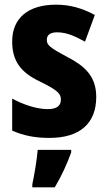

<svg xmlns="http://www.w3.org/2000/svg" viewBox="-20 -630 459 820"><path d="M391 -216C391 -306 340 -349 267 -387C190 -428 180 -438 180 -460C180 -481 195 -492 224 -492C266 -492 303 -474 343 -452L385 -566C329 -596 278 -610 219 -610C102 -610 32 -554 32 -453C32 -369 69 -321 148 -283C233 -242 240 -227 240 -204C240 -178 222 -164 184 -164C135 -164 78 -184 32 -209V-72C83 -50 131 -41 191 -41C319 -41 391 -101 391 -216ZM284 21V10H141C138 51 126 120 118 157V170H214C243 121 266 71 284 21Z"/></svg>

Font: Noto Sans Tamil UI Condensed ExtraBold
Style: Regular
Weight: 800
Width: 3
Designer: Jelle Bosma - Monotype Design Team
Foundry: Monotype Imaging Inc.
Version: Version 2.004